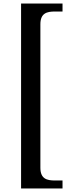

<svg xmlns="http://www.w3.org/2000/svg" viewBox="-20 -820 410 1084"><path d="M99 244H333V199H290C245 199 208 190 208 127V-683C208 -746 245 -755 290 -755H333V-800H99Z"/></svg>

Font: Noto Serif Malayalam Medium
Style: Regular
Weight: 500
Designer: Indian type Foundry, Jelle Bosma, Monotype Design Team
Foundry: Monotype Imaging Inc.
Version: Version 2.104